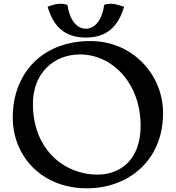

<svg xmlns="http://www.w3.org/2000/svg" viewBox="-20 -997 942 1028"><path d="M48.3 -368.2C48.3 -159.7 204.1 11.2 445.3 11.2C664.1 11.2 853 -134.3 853 -391.6C853 -599.1 688.5 -777.3 463.9 -777.3C207.5 -777.3 48.3 -605.5 48.3 -368.2ZM156.2 -442.4C156.2 -604 267.1 -705.6 408.2 -705.6C577.6 -705.6 732.9 -555.7 732.9 -323.2C732.9 -143.1 626 -62 501 -62C333 -62 156.2 -187.5 156.2 -442.4ZM439.5 -795.9C552.7 -795.9 612.8 -855.5 644.5 -960.9L636.7 -963.4C614.3 -970.2 593.8 -977.1 572.8 -977.1C561.5 -977.1 549.8 -975.6 538.1 -971.2C526.9 -891.1 488.8 -843.3 439.5 -843.3C390.1 -843.3 352.5 -891.1 340.8 -971.2C328.6 -975.1 316.4 -977.1 304.7 -977.1C282.2 -977.1 259.8 -970.2 234.9 -960.9C266.1 -855.5 326.2 -795.9 439.5 -795.9Z"/></svg>

Font: Stoke
Style: Regular
Weight: 400
Designer: Nicole Fally
Foundry: Nicole Fally
Version: Version 1.002